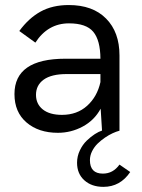

<svg xmlns="http://www.w3.org/2000/svg" viewBox="-20 -516 560 758"><path d="M451.7 133.8 494.1 163.1Q454.6 221.7 388.2 221.7Q341.8 221.7 313 195.8Q284.2 169.9 284.2 126.5Q284.2 101.1 295.2 77.9Q306.2 54.7 322.5 39.1Q338.9 23.4 354.5 13.4Q370.1 3.4 382.8 -0.5L377.4 -86.9Q352.5 -41 306.6 -16.4Q260.7 8.3 208.5 8.3Q132.3 8.3 84.7 -32.5Q37.1 -73.2 37.1 -144.5Q37.1 -284.2 238.3 -284.2H376.5Q376 -357.4 348.1 -390.6Q320.3 -423.8 252.4 -423.8Q168.9 -423.8 119.6 -347.7L56.2 -393.6Q93.3 -444.3 140.1 -470.2Q187 -496.1 251.5 -496.1Q346.2 -496.1 398.9 -442.6Q451.7 -389.2 451.7 -297.4V0Q439 3.4 424.6 10Q410.2 16.6 394 27.6Q377.9 38.6 365 51.3Q352.1 64 343.5 81.1Q335 98.1 335 116.2Q335 169.4 386.2 169.4Q426.3 169.4 451.7 133.8ZM224.6 -62.5Q284.2 -62.5 324 -98.4Q363.8 -134.3 376.5 -191.9V-223.6H243.2Q183.1 -223.6 152.6 -201.7Q122.1 -179.7 122.1 -141.6Q122.1 -105.5 148.9 -84Q175.8 -62.5 224.6 -62.5Z"/></svg>

Font: HK Grotesk Medium Legacy
Style: Regular
Weight: 500
Designer: Alfredo Marco Pradil
Foundry: Hanken Design Co.
Version: Version 2.022;PS 002.022;hotconv 1.0.88;makeotf.lib2.5.64775